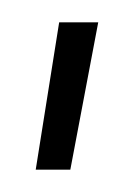

<svg xmlns="http://www.w3.org/2000/svg" viewBox="-20 -100 120 172"><path d="M12 52 33 -80H68L43 52Z"/></svg>

Font: Dorsa
Style: Regular
Weight: 400
Version: Version 1.002